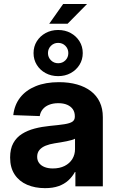

<svg xmlns="http://www.w3.org/2000/svg" viewBox="-20 -952 599 981"><path d="M210 9.3Q158.7 9.3 118.4 -8.1Q78.1 -25.4 54.9 -60.3Q31.7 -95.2 31.7 -147Q31.7 -191.4 47.9 -220.7Q64 -250 92.3 -267.8Q120.6 -285.6 157.2 -295.2Q193.8 -304.7 233.9 -308.6Q281.2 -313 309.3 -317.4Q337.4 -321.8 349.9 -330.3Q362.3 -338.9 362.3 -355.5V-358.4Q362.3 -378.9 352.3 -393.6Q342.3 -408.2 323.5 -416.5Q304.7 -424.8 277.8 -424.8Q251 -424.8 230.5 -416.5Q210 -408.2 198 -393.3Q186 -378.4 183.1 -358.9L47.9 -363.8Q53.7 -416 83 -453.6Q112.3 -491.2 162.6 -511.7Q212.9 -532.2 281.2 -532.2Q332 -532.2 373.5 -520.5Q415 -508.8 444.6 -486.1Q474.1 -463.4 489.7 -430.2Q505.4 -397 505.4 -353.5V0H365.2V-73.2H362.8Q349.1 -48.3 328.6 -29.8Q308.1 -11.2 279.1 -1Q250 9.3 210 9.3ZM250 -91.3Q284.7 -91.3 310.3 -104.2Q335.9 -117.2 349.6 -139.6Q363.3 -162.1 363.3 -189.9V-243.2Q357.4 -239.7 346.4 -236.6Q335.4 -233.4 321.3 -230.5Q307.1 -227.5 291 -224.9Q274.9 -222.2 258.8 -219.7Q233.9 -215.8 213.6 -207.8Q193.4 -199.7 181.6 -185.8Q169.9 -171.9 169.9 -150.9Q169.9 -132.3 179.9 -118.9Q189.9 -105.5 208 -98.4Q226.1 -91.3 250 -91.3ZM231.4 -830.6 302.7 -931.6H424.8L325.2 -830.6ZM276.9 -563Q241.7 -563 213.1 -578.4Q184.6 -593.8 168 -620.6Q151.4 -647.5 151.4 -680.7Q151.4 -714.4 168 -741Q184.6 -767.6 213.1 -783.2Q241.7 -798.8 276.9 -798.8Q313 -798.8 341.3 -783.2Q369.6 -767.6 386.2 -741Q402.8 -714.4 402.8 -680.7Q402.8 -647.5 386.2 -620.8Q369.6 -594.2 341.3 -578.6Q313 -563 276.9 -563ZM277.3 -628.9Q299.3 -628.9 314.2 -643.8Q329.1 -658.7 329.1 -680.7Q329.1 -702.6 314.2 -717.8Q299.3 -732.9 276.9 -732.9Q255.4 -732.9 240.2 -717.8Q225.1 -702.6 225.1 -680.7Q225.1 -659.2 240.2 -644Q255.4 -628.9 277.3 -628.9Z"/></svg>

Font: Inter 28pt
Style: Bold
Weight: 700
Designer: Rasmus Andersson
Foundry: rsms
Version: Version 4.001;git-66647c0bb